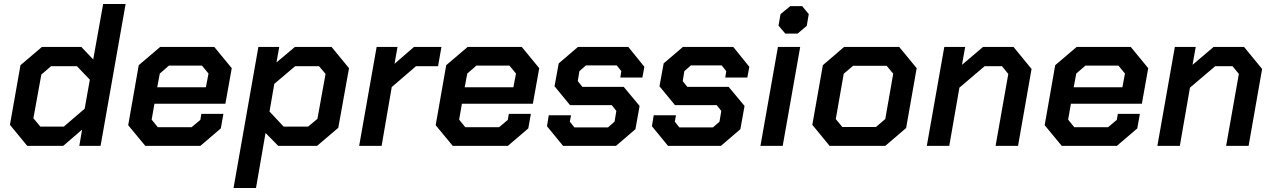

<svg xmlns="http://www.w3.org/2000/svg" viewBox="-20 -734 6406 966"><path d="M30 -106 83 -406 191 -498H389L449 -435L499 -714H612L486 0H379L393 -82L298 0H117ZM301 -97 406 -187 432 -333 367 -401H237L188 -359L148 -139L183 -97Z M625 -104 678 -406 786 -498H1058L1146 -391L1114 -212H757L743 -132L774 -94H944L988 -131L993 -161H1104L1091 -88L988 0H711ZM1016 -295 1029 -364 996 -404H830L784 -364L771 -295Z M1280 -498H1385L1371 -420L1464 -498H1648L1736 -391L1682 -91L1575 0H1380L1316 -65L1268 212H1155ZM1530 -97 1577 -136 1618 -362 1585 -401H1465L1360 -312L1336 -173L1407 -97Z M1875 -498H1980L1965 -413L2063 -498H2201L2184 -401H2073L1951 -296L1900 0H1787Z M2172 -104 2225 -406 2333 -498H2605L2693 -391L2661 -212H2304L2290 -132L2321 -94H2491L2535 -131L2540 -161H2651L2638 -88L2535 0H2258ZM2563 -295 2576 -364 2543 -404H2377L2331 -364L2318 -295Z M2732 -99 2741 -154H2853L2847 -122L2870 -93H3039L3072 -122L3081 -176L3058 -205H2848L2770 -300L2791 -415L2888 -498H3141L3222 -398L3212 -344H3101L3106 -376L3083 -405H2928L2895 -376L2887 -326L2910 -297H3118L3198 -201L3177 -84L3079 0H2813Z M3260 -99 3269 -154H3381L3375 -122L3398 -93H3567L3600 -122L3609 -176L3586 -205H3376L3298 -300L3319 -415L3416 -498H3669L3750 -398L3740 -344H3629L3634 -376L3611 -405H3456L3423 -376L3415 -326L3438 -297H3646L3726 -201L3705 -84L3607 0H3341Z M3897 -605 3907 -663 3956 -703H4016L4049 -663L4039 -604L3993 -565H3931ZM3894 -498H4006L3918 0H3806Z M4067 -106 4120 -406 4227 -498H4504L4592 -391L4539 -90L4434 0H4154ZM4387 -95 4434 -135 4474 -363 4441 -403H4272L4225 -363L4185 -135L4218 -95Z M4731 -498H4836L4820 -408L4926 -498H5079L5170 -387L5102 0H4989L5053 -362L5021 -401H4934L4807 -293L4756 0H4643Z M5236 -104 5289 -406 5397 -498H5669L5757 -391L5725 -212H5368L5354 -132L5385 -94H5555L5599 -131L5604 -161H5715L5702 -88L5599 0H5322ZM5627 -295 5640 -364 5607 -404H5441L5395 -364L5382 -295Z M5891 -498H5996L5980 -408L6086 -498H6239L6330 -387L6262 0H6149L6213 -362L6181 -401H6094L5967 -293L5916 0H5803Z"/></svg>

Font: Chakra Petch SemiBold
Style: Italic
Weight: 600
Italic angle: -10°
Designer: Katatrad Aksorn Co.,Ltd.
Foundry: Cadson Demak Co.,Ltd.
Version: Version 1.000; ttfautohint (v1.6)